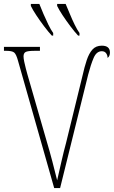

<svg xmlns="http://www.w3.org/2000/svg" viewBox="-20 -951 576 971"><path d="M71 -644Q62 -677 51.5 -685.5Q41 -694 11 -694H0V-714H182V-694H157Q120 -694 109.5 -688Q99 -682 99 -666Q99 -656 102.5 -639Q106 -622 110.5 -605Q115 -588 118 -577L214 -244Q231 -187 244.5 -135.5Q258 -84 269 -39Q280 -87 291 -135.5Q302 -184 314 -228L397 -567Q407 -612 418.5 -646.5Q430 -681 447.5 -700.5Q465 -720 495 -720Q536 -720 536 -685Q536 -678 533.5 -670.5Q531 -663 524 -658Q524 -672 516.5 -682Q509 -692 495 -692Q468 -692 453.5 -658Q439 -624 426 -574L284 0H254ZM375 -771Q358 -789 336.5 -817.5Q315 -846 296.5 -874Q278 -902 269 -921V-931H312Q322 -908 333.5 -880Q345 -852 357.5 -826.5Q370 -801 382 -784V-771ZM242 -771Q225 -789 203.5 -817.5Q182 -846 163.5 -874Q145 -902 136 -921V-931H179Q188 -908 200 -880Q212 -852 224.5 -826.5Q237 -801 249 -784V-771Z"/></svg>

Font: Noto Serif Condensed Thin
Style: Regular
Weight: 100
Width: 3
Designer: Monotype Design Team
Foundry: Monotype Imaging Inc.
Version: Version 2.013; ttfautohint (v1.8.4.7-5d5b)